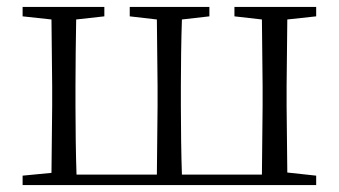

<svg xmlns="http://www.w3.org/2000/svg" viewBox="-20 -532 974 552"><path d="M165 0H889V-27L806 -36L804 -227V-285L806 -476L889 -485V-512H654V-485L733 -476L735 -285V-227L733 -30H503C501 -85 500 -171 500 -227V-285C500 -339 501 -420 503 -476L582 -485V-512H353V-485L431 -476L433 -285V-227L431 -30H200C198 -85 197 -171 197 -227V-285C197 -338 198 -420 199 -476L280 -485V-512H45V-485L128 -476L130 -285V-227L128 -35L45 -27V0Z"/></svg>

Font: Source Han Serif CN Light
Style: Regular
Weight: 300
Designer: Ryoko NISHIZUKA 西塚涼子 (kana & ideographs); Frank Grießhammer (Latin, Greek & Cyrillic); Wenlong ZHANG 张文龙 (bopomofo); San
Foundry: Adobe
Version: Version 2.003;hotconv 1.1.1;makeotfexe 2.6.0